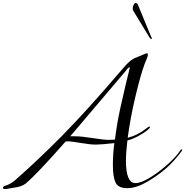

<svg xmlns="http://www.w3.org/2000/svg" viewBox="-70 -1262 1250 1296"><path d="M404 -342H438Q478 -342 555 -330Q632 -318 661 -318Q690 -318 706 -320Q720 -434 743 -536Q766 -638 778 -689Q790 -740 798 -770.5Q806 -801 806 -804.5Q806 -808 804 -808Q796 -808 776 -780ZM372 -306Q180 -87 102 -22Q73 0 16 6Q13 6 -6.5 10Q-26 14 -38 14Q-50 14 -50 6Q-50 -4 -34 -8Q4 -21 30 -44Q181 -176 345 -341.5Q509 -507 746 -784Q762 -802 772.5 -814.5Q783 -827 794 -837Q805 -847 810 -851.5Q815 -856 825.5 -862Q836 -868 839 -870Q852 -876 865.5 -880.5Q879 -885 896.5 -893.5Q914 -902 921 -902Q928 -902 928 -894V-892Q928 -881 917 -856.5Q906 -832 906 -830Q878 -754 843.5 -608Q809 -462 792 -332Q860 -349 916 -394Q934 -408 938 -408Q942 -408 942 -402.5Q942 -397 920 -379.5Q898 -362 860.5 -342Q823 -322 790 -314Q780 -227 780 -178Q780 -26 844 -26Q881 -26 939.5 -61.5Q998 -97 1057.5 -149Q1117 -201 1148 -248Q1152 -254 1156 -254Q1160 -254 1160 -251Q1160 -248 1158 -244Q1104 -172 1050.5 -125Q997 -78 923.5 -35Q850 8 789 8Q728 8 710 -29.5Q692 -67 692 -146.5Q692 -226 702 -296Q612 -286 576.5 -286Q541 -286 475 -297Q409 -308 393.5 -308Q378 -308 372 -306ZM940 -1008 828 -1192Q826 -1194 826 -1205.5Q826 -1217 832 -1229.5Q838 -1242 846.5 -1242Q855 -1242 860 -1232L946 -1024Q947 -1022 949.5 -1016.5Q952 -1011 954 -1007Q956 -1003 956 -1001.5Q956 -1000 950 -1000Q944 -1000 940 -1008Z"/></svg>

Font: Miama
Style: Regular
Weight: 400
Italic angle: 16.5°
Designer: Linus Romer
Foundry: Linus Romer
Version: 0.32